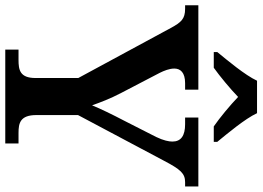

<svg xmlns="http://www.w3.org/2000/svg" viewBox="-152 -820 971 710"><g transform="rotate(90 333.0 -465.5)"><path d="M171 -771H229C260 -793 307 -832 337 -861C367 -832 414 -793 446 -771H503V-784C472 -822 418 -886 397 -931H277C256 -886 202 -822 171 -784ZM162 0H509V-49H470C434 -49 404 -55 404 -115V-269L573 -587C605 -648 620 -665 652 -665H668V-714H413V-665H438C480 -665 502 -650 502 -618C502 -605 498 -585 485 -558L425 -440C402 -396 381 -353 368 -321C357 -352 344 -387 322 -429L248 -571C240 -587 232 -607 232 -625C232 -648 247 -665 286 -665H310V-714H-2V-665H11C48 -665 61 -651 82 -612L267 -270V-112C267 -54 237 -49 200 -49H162Z"/></g></svg>

Font: Noto Serif Semi
Style: Regular
Weight: 600
Designer: Monotype Design Team
Foundry: Monotype Imaging Inc.
Version: Version 1.002